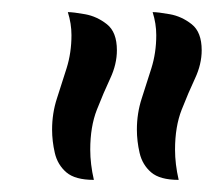

<svg xmlns="http://www.w3.org/2000/svg" viewBox="-20 -847 353 317"><path d="M173 -764Q173 -741 162 -717.5Q151 -694 140 -666Q129 -638 129 -600Q129 -576 135 -550Q104 -550 89.5 -562.5Q75 -575 70.5 -594.5Q66 -614 66 -633Q66 -660 74 -684.5Q82 -709 90 -734.5Q98 -760 98 -789Q98 -808 92 -827Q101 -827 120.5 -823.5Q140 -820 156.5 -807Q173 -794 173 -764ZM313 -764Q313 -741 302 -717.5Q291 -694 280 -666Q269 -638 269 -600Q269 -576 275 -550Q244 -550 229.5 -562.5Q215 -575 210.5 -594.5Q206 -614 206 -633Q206 -660 214 -684.5Q222 -709 230 -734.5Q238 -760 238 -789Q238 -808 232 -827Q241 -827 260.5 -823.5Q280 -820 296.5 -807Q313 -794 313 -764Z"/></svg>

Font: Merienda Light
Style: Regular
Weight: 300
Designer: Eduardo Rodriguez Tunni
Foundry: Eduardo Rodriguez Tunni
Version: Version 2.001; ttfautohint (v1.8.4.7-5d5b)